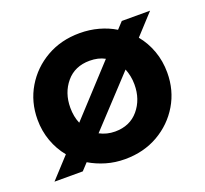

<svg xmlns="http://www.w3.org/2000/svg" viewBox="-98 -638 817 765"><g transform="rotate(-20 310.0 -255.0)"><path d="M310 12Q268 12 230.5 1Q193 -10 161 -29L134 0H14L94 -87Q66 -121 50.5 -164Q35 -207 35 -255Q35 -330 71 -390.5Q107 -451 169 -486.5Q231 -522 310 -522Q352 -522 390 -511.5Q428 -501 459 -482L485 -510H605L526 -424Q554 -390 569.5 -347Q585 -304 585 -255Q585 -180 549 -119.5Q513 -59 451 -23.5Q389 12 310 12ZM187 -187 374 -390Q347 -405 310 -405Q247 -405 210.5 -361.5Q174 -318 174 -255Q174 -217 187 -187ZM310 -105Q373 -105 409.5 -148.5Q446 -192 446 -255Q446 -274 442.5 -291Q439 -308 433 -323L245 -121Q275 -105 310 -105Z"/></g></svg>

Font: MuseoModerno SemiBold
Style: Regular
Weight: 600
Designer: Pablo Cosgaya, Héctor Gatti, Marcela Romero, and the Authors of The MuseoModerno Project.
Foundry: Omnibus-Type Team
Version: Version 1.001